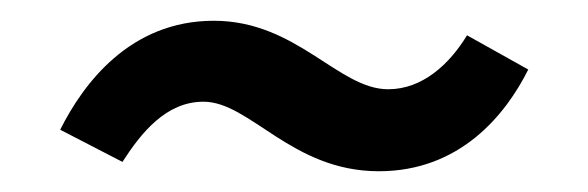

<svg xmlns="http://www.w3.org/2000/svg" viewBox="-20 -435 567 185"><path d="M345 -270C423 -270 467 -324 489 -368L430 -401C413 -373 387 -349 354 -349C306 -349 266 -415 186 -415C105 -415 60 -354 38 -310L98 -279C116 -307 140 -337 176 -337C221 -337 261 -270 345 -270Z"/></svg>

Font: Glow Sans SC Normal Medium
Style: Regular
Weight: 600
Designer: Ryoko NISHIZUKA (kana, bopomofo & ideographs); Paul D. Hunt (Latin, Greek & Cyrillic); Sandoll Communications, Soo-young
Version: Version 0.93